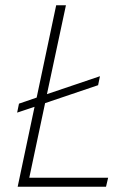

<svg xmlns="http://www.w3.org/2000/svg" viewBox="-20 -708 500 728"><path d="M91 -34H390L382 0H47L111 -303L45 -281L52 -315L119 -338L193 -688H230L158 -351L359 -419L352 -385L151 -317Z"/></svg>

Font: Saira Semi Condensed Thin
Style: Italic
Weight: 100
Width: 4
Italic angle: -12°
Designer: Hector Gatti with collaboration of the Omnibus-Type team
Foundry: Omnibus-Type
Version: Version 1.001; ttfautohint (v1.8)